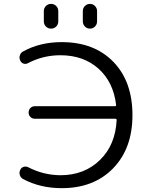

<svg xmlns="http://www.w3.org/2000/svg" viewBox="-20 -979 739 986"><path d="M405.3 -869.1V-921.9Q405.3 -937.5 416 -948.2Q426.8 -959 441.9 -959Q457 -959 467.8 -948.2Q478.5 -937.5 478.5 -921.9V-869.1Q478.5 -853.5 467.8 -842.8Q457 -832 441.9 -832Q426.8 -832 416 -842.8Q405.3 -853.5 405.3 -869.1ZM205.1 -869.1V-921.9Q205.1 -937.5 215.8 -948.2Q226.6 -959 242.2 -959Q257.8 -959 268.6 -948.2Q279.3 -937.5 279.3 -921.9V-869.1Q279.3 -853.5 268.6 -842.8Q257.8 -832 242.2 -832Q226.6 -832 215.8 -842.8Q205.1 -853.5 205.1 -869.1ZM159.2 -369.1Q145.5 -369.1 136.2 -378.4Q127 -387.7 127 -401.4Q127 -415 136.2 -424.3Q145.5 -433.6 159.2 -433.6H570.3Q577.1 -433.6 576.2 -440.4Q562.5 -556.6 487.3 -625Q410.2 -695.3 290 -695.3Q202.1 -695.3 125 -655.3Q113.3 -648.4 101.1 -652.3Q88.9 -656.2 84 -668Q80.1 -675.8 80.1 -683.6Q80.1 -689.5 82 -694.3Q85.9 -708 98.6 -714.8Q185.5 -762.7 296.9 -762.7Q463.9 -762.7 562 -661.6Q660.2 -560.5 660.2 -387.7Q660.2 -216.8 561 -114.7Q461.9 -12.7 296.9 -12.7Q186.5 -12.7 98.6 -59.6Q85.9 -66.4 82 -80.1Q80.1 -85.9 80.1 -90.8Q80.1 -98.6 84 -106.4Q88.9 -118.2 101.1 -122.1Q113.3 -126 125 -120.1Q202.1 -80.1 290 -79.1Q414.1 -79.1 494.1 -158.2Q572.3 -234.4 579.1 -362.3Q579.1 -369.1 572.3 -369.1Z"/></svg>

Font: Gen Jyuu Gothic Normal
Style: Regular
Weight: 300
Designer: [Source Han Sans]
Ryoko NISHIZUKA  (kana & ideographs); Paul D. Hunt (Latin, Greek & Cyrillic); Wenlong ZHANG  (bopomofo
Version: Version 1.002.20150607